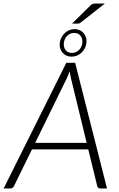

<svg xmlns="http://www.w3.org/2000/svg" viewBox="-44 -1061 672 1081"><path d="M0 0ZM558.5 0H520Q513 0 509 -3.8Q505 -7.5 503.5 -13L453 -220H136L34.5 -13Q32 -7.5 26.5 -3.8Q21 0 14.5 0H-23.5L329.5 -707.5H379ZM154 -256.5H444L356.5 -616.5Q354.5 -625.5 352.5 -636.2Q350.5 -647 348.5 -659Q343.5 -647 338.8 -636Q334 -625 330 -616ZM292.5 -819Q294.5 -836 302 -850.2Q309.5 -864.5 320.8 -875Q332 -885.5 346.2 -891.2Q360.5 -897 376 -897Q391.5 -897 404.5 -891.2Q417.5 -885.5 426.5 -875Q435.5 -864.5 440 -850.2Q444.5 -836 442.5 -819Q440.5 -802.5 433 -788.2Q425.5 -774 414.2 -763.8Q403 -753.5 388.8 -747.8Q374.5 -742 359 -742Q343.5 -742 330.5 -747.8Q317.5 -753.5 308.5 -763.8Q299.5 -774 295 -788.2Q290.5 -802.5 292.5 -819ZM315.5 -819Q313 -795 325.5 -779Q338 -763 361 -763Q372.5 -763 382.5 -767.2Q392.5 -771.5 400.2 -779Q408 -786.5 413 -796.8Q418 -807 419.5 -819Q422 -844 409.2 -859.8Q396.5 -875.5 374 -875.5Q351 -875.5 334.8 -859.8Q318.5 -844 315.5 -819ZM546.5 -1041 410 -934Q405.5 -930 401.2 -929Q397 -928 391.5 -928H361.5L465 -1030Q471.5 -1037 477.2 -1039Q483 -1041 494 -1041Z"/></svg>

Font: Lato Light
Style: Italic
Weight: 300
Italic angle: -7°
Designer: Lukasz Dziedzic
Foundry: tyPoland Lukasz Dziedzic
Version: Version 2.007; 2014-02-27